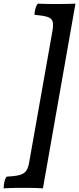

<svg xmlns="http://www.w3.org/2000/svg" viewBox="-78 -762 433 1051"><path d="M157 269Q126 267 87 266.5Q48 266 9.5 266.5Q-29 267 -58 269Q-58 254 -54.5 236Q-51 218 -42 205Q2 203 27.5 196.5Q53 190 65 173.5Q77 157 82 125L209 -592Q215 -627 210 -644.5Q205 -662 181.5 -669.5Q158 -677 111 -681Q111 -697 115.5 -714Q120 -731 129 -742Q174 -740 230 -740Q286 -740 335 -742Z"/></svg>

Font: Vollkorn
Style: Bold Italic
Weight: 700
Italic angle: -11°
Designer: Friedrich Althausen
Foundry: Friedrich Althausen
Version: Version 5.000; ttfautohint (v1.8.3)